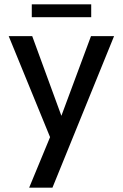

<svg xmlns="http://www.w3.org/2000/svg" viewBox="-20 -659 566 882"><path d="M210 -29 20 -493H128L262 -127L398 -493H504L221 203H114ZM126 -639H399V-580H126Z"/></svg>

Font: Hanken Grotesk Medium
Style: Regular
Weight: 500
Designer: Alfredo Marco Pradil
Foundry: Hanken Design Co.
Version: Version 3.014